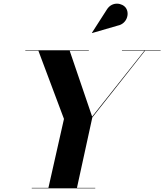

<svg xmlns="http://www.w3.org/2000/svg" viewBox="-20 -1023 892 1043"><path d="M620 -884C668 -893.5 685.5 -947 664.5 -979C646 -1007 589 -1018 560 -970.5L479.5 -845L480.5 -843.5ZM152.5 -2.5V0H497.5V-2.5H398L481.5 -385L768 -747.5H852.5V-750H642.5V-747.5H764.5L480.5 -389.5L358.5 -747.5H462.5V-750H117.5V-747.5H188.5L327.5 -377L243 -2.5Z"/></svg>

Font: Bodoni* 72pt
Style: Bold Italic
Weight: 700
Italic angle: -13°
Version: Version 2.3